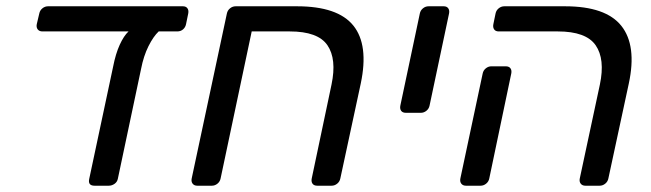

<svg xmlns="http://www.w3.org/2000/svg" viewBox="-20 -591 2071 611"><path d="M97 -514 105 -548Q107 -558 115 -564.5Q123 -571 133 -571H562Q572 -571 576.5 -564.5Q581 -558 579 -548L572 -514Q570 -504 562.5 -497.5Q555 -491 544 -491H485Q468 -475 452.5 -444Q437 -413 429 -372L355 -22Q353 -12 344.5 -6Q336 0 326 0H281Q259 0 264 -22L340 -379Q348 -420 361 -448.5Q374 -477 389 -491H115Q105 -491 100 -497.5Q95 -504 97 -514Z M590 -23 702 -548Q704 -558 712 -564.5Q720 -571 730 -571H925Q1055 -571 1104.5 -509.5Q1154 -448 1128 -325L1063 -23Q1061 -13 1053 -6.5Q1045 0 1035 0H990Q979 0 974.5 -6.5Q970 -13 972 -23L1035 -322Q1052 -403 1022 -447Q992 -491 902 -491H781L682 -23Q680 -13 672 -6.5Q664 0 654 0H608Q598 0 593 -6.5Q588 -13 590 -23Z M1254 -255 1316 -548Q1318 -558 1326 -564.5Q1334 -571 1344 -571H1392Q1402 -571 1406.5 -564.5Q1411 -558 1409 -548L1347 -255Q1345 -245 1337 -238.5Q1329 -232 1319 -232H1272Q1261 -232 1256.5 -238.5Q1252 -245 1254 -255Z M1550 -514 1557 -548Q1559 -558 1567 -564.5Q1575 -571 1585 -571H1778Q1908 -571 1957.5 -508.5Q2007 -446 1981 -325L1916 -23Q1914 -13 1906 -6.5Q1898 0 1888 0H1843Q1833 0 1828 -6.5Q1823 -13 1825 -23L1889 -322Q1906 -403 1875.5 -447Q1845 -491 1755 -491H1567Q1557 -491 1552.5 -497.5Q1548 -504 1550 -514ZM1445 -23 1516 -357Q1518 -367 1526 -373.5Q1534 -380 1544 -380H1589Q1600 -380 1604.5 -373.5Q1609 -367 1607 -357L1537 -23Q1535 -13 1527 -6.5Q1519 0 1509 0H1463Q1453 0 1448 -6.5Q1443 -13 1445 -23Z"/></svg>

Font: SVN-Rubik
Style: Italic
Weight: 400
Italic angle: -12°
Designer: Hubert and Fischer
Foundry: Hubert & Fischer
Version: Version 2.101; ttfautohint (v1.8.3)